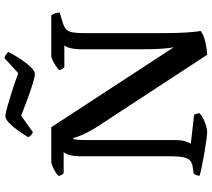

<svg xmlns="http://www.w3.org/2000/svg" viewBox="-64 -892 956 867"><g transform="rotate(-90 413.5 -458.0)"><path d="M251 0Q242 0 216 -3.5Q190 -7 157.5 -12.5Q125 -18 96.5 -24Q68 -30 54 -34Q54 -42 57 -49.5Q60 -57 64 -61L92 -65Q113 -68 123.5 -78Q134 -88 138 -110.5Q142 -133 142 -174V-569Q142 -605 148.5 -624.5Q155 -644 161 -648H65Q61 -652 57.5 -658Q54 -664 53 -671Q59 -678 71.5 -685.5Q84 -693 97 -698.5Q110 -704 116 -704H273L634 -151Q630 -172 627.5 -204.5Q625 -237 625 -293V-565Q625 -600 631 -620.5Q637 -641 643 -645H543Q542 -648 537.5 -653Q533 -658 531 -668Q537 -675 550 -683.5Q563 -692 576 -698Q589 -704 594 -704H778Q783 -698 787 -688Q791 -678 791 -666L748 -653Q726 -647 715.5 -637Q705 -627 701.5 -609Q698 -591 698 -559V-191Q698 -136 701 -90.5Q704 -45 708 -30Q696 -20 676.5 -13.5Q657 -7 636.5 -4Q616 -1 600 0L273 -500Q251 -535 239 -563Q227 -591 225 -604H219Q218 -601 216.5 -587Q215 -573 215 -540V-140Q215 -117 209.5 -99Q204 -81 198 -74L329 -59Q331 -57 333.5 -49.5Q336 -42 336 -34Q325 -24 309.5 -16.5Q294 -9 278 -4.5Q262 0 251 0ZM514 -778Q501 -778 468.5 -788Q436 -798 397 -812.5Q358 -827 325 -840L251 -787Q245 -789 238.5 -794Q232 -799 228 -808Q241 -830 258 -854Q275 -878 292.5 -894.5Q310 -911 323 -911Q336 -911 369 -901.5Q402 -892 442.5 -879Q483 -866 517 -853L586 -916Q596 -912 603 -907Q610 -902 613 -897Q600 -872 581.5 -844Q563 -816 545 -797Q527 -778 514 -778Z"/></g></svg>

Font: Texturina 12pt Medium
Style: Regular
Weight: 500
Designer: Guillermo Torres Carreño
Foundry: Omnibus-Type
Version: Version 1.002